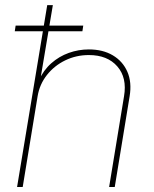

<svg xmlns="http://www.w3.org/2000/svg" viewBox="-20 -748 617 768"><path d="M130.4 -362.8 70.8 0H48.3L168.9 -727.5H191.4L140.6 -425.3H134.8Q153.8 -467.3 185.1 -494.9Q216.3 -522.5 255.1 -536.4Q293.9 -550.3 335.4 -550.3Q391.6 -550.3 431.4 -526.6Q471.2 -502.9 489.5 -460.9Q507.8 -418.9 498.5 -362.8L439 0H416.5L476.1 -362.8Q488.8 -437 449.2 -482.4Q409.7 -527.8 335.4 -527.8Q284.7 -527.8 241 -506.6Q197.3 -485.4 167.7 -448Q138.2 -410.6 130.4 -362.8ZM39.1 -623 42.5 -645.5H313L309.6 -623Z"/></svg>

Font: Inter 16pt Thin
Style: Italic
Weight: 250
Italic angle: -9.3988°
Version: Version 4.001;git-66647c0bb